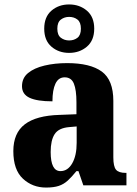

<svg xmlns="http://www.w3.org/2000/svg" viewBox="-20 -834 616 864"><path d="M187 10Q126 10 83 -30Q40 -70 40 -154Q40 -235 91.5 -274.5Q143 -314 248 -317L324 -320V-374Q324 -429 312.5 -457.5Q301 -486 271 -486Q243 -486 229.5 -457.5Q216 -429 216 -378Q147 -378 113 -394Q79 -410 79 -446Q79 -483 106.5 -505.5Q134 -528 180.5 -539Q227 -550 282 -550Q386 -550 438 -512Q490 -474 490 -380V-126Q490 -85 502 -70.5Q514 -56 546 -56H549V0H355L333 -64H324Q303 -38 285 -21.5Q267 -5 244.5 2.5Q222 10 187 10ZM252 -64Q285 -64 305 -99Q325 -134 325 -191V-265L291 -262Q244 -258 226 -230.5Q208 -203 208 -150Q208 -64 252 -64ZM291 -596Q244 -596 211.5 -624Q179 -652 179 -705Q179 -758 211.5 -786Q244 -814 291 -814Q338 -814 371 -786Q404 -758 404 -705Q404 -652 371 -624Q338 -596 291 -596ZM291 -652Q313 -652 328.5 -664Q344 -676 344 -705Q344 -734 328.5 -746Q313 -758 291 -758Q270 -758 254 -746Q238 -734 238 -705Q238 -676 254 -664Q270 -652 291 -652Z"/></svg>

Font: Noto Serif Thai SemiCondensed ExtraBold
Style: Regular
Weight: 800
Width: 4
Designer: Monotype Design Team
Foundry: Monotype Imaging Inc.
Version: Version 2.002; ttfautohint (v1.8.4.7-5d5b)